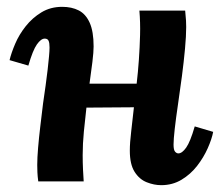

<svg xmlns="http://www.w3.org/2000/svg" viewBox="-20 -531 650 562"><path d="M452 11Q431 11 409.5 2.5Q388 -6 374 -28Q360 -50 360 -90Q360 -113 364 -146Q368 -179 372 -217L233 -216Q229 -182 225.5 -146Q222 -110 222 -77Q222 -55 223 -34Q224 -13 225 0H92Q90 -15 89.5 -26.5Q89 -38 89 -48Q89 -69 91.5 -98.5Q94 -128 98 -161.5Q102 -195 106 -228Q110 -255 113.5 -280.5Q117 -306 119.5 -327.5Q122 -349 123.5 -366Q125 -383 125 -392Q125 -406 122 -412Q119 -418 111 -418Q100 -418 88 -401Q76 -384 63 -339L8 -355Q13 -376 24.5 -403Q36 -430 55.5 -454.5Q75 -479 101.5 -495Q128 -511 162 -511Q190 -511 210.5 -500.5Q231 -490 242.5 -464.5Q254 -439 254 -395Q254 -379 250.5 -350Q247 -321 242 -286H380Q384 -320 386.5 -356Q389 -392 390 -428.5Q391 -465 388 -500H522Q524 -479 524.5 -470.5Q525 -462 525 -452Q525 -426 521.5 -388Q518 -350 512.5 -308Q507 -266 501 -225.5Q495 -185 491.5 -154Q488 -123 488 -108Q488 -92 492.5 -87Q497 -82 502 -82Q513 -82 525 -99Q537 -116 550 -161L604 -145Q600 -124 588 -97Q576 -70 557 -45.5Q538 -21 511.5 -5Q485 11 452 11Z"/></svg>

Font: Lora Italic
Style: Italic
Weight: 400
Italic angle: -3°
Designer: Olga Karpushina, Alexei Vanyashin (Cyrillic)
Foundry: Cyreal
Version: Version 2.210; ttfautohint (v1.8.1.43-b0c9)